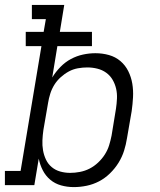

<svg xmlns="http://www.w3.org/2000/svg" viewBox="-33 -755 653 783"><path d="M268 8Q241 8 216 1Q191 -6 172 -22Q153 -38 141.5 -60.5Q130 -83 125 -108L107 0H-13V-58H51L136 -567H72V-625H145L154 -677H97V-735H229L211 -625H342V-567H201L180 -439Q194 -462 213.5 -482Q233 -502 256.5 -514.5Q280 -527 305.5 -532.5Q331 -538 356 -538Q385 -538 411.5 -530.5Q438 -523 458 -506Q478 -489 490 -465Q502 -441 506.5 -414Q511 -387 509.5 -358.5Q508 -330 504 -302L485 -192Q481 -166 473 -140.5Q465 -115 450.5 -91.5Q436 -68 415.5 -48Q395 -28 371 -15.5Q347 -3 320.5 2.5Q294 8 268 8ZM253 -50Q273 -50 293.5 -54Q314 -58 332.5 -67.5Q351 -77 367 -92Q383 -107 394.5 -125Q406 -143 412 -162.5Q418 -182 422 -202L440 -312Q443 -332 444 -353Q445 -374 440.5 -393.5Q436 -413 426 -430Q416 -447 400 -458.5Q384 -470 364 -475Q344 -480 323 -480Q323 -480 323 -480Q323 -480 323 -480Q304 -480 284.5 -476.5Q265 -473 247.5 -463.5Q230 -454 214.5 -440Q199 -426 188.5 -409Q178 -392 172 -373Q166 -354 163 -335L144 -225Q141 -204 140 -183Q139 -162 142.5 -142Q146 -122 154.5 -104Q163 -86 178 -73.5Q193 -61 212.5 -55.5Q232 -50 253 -50Z"/></svg>

Font: Iosevka Slab LtExObl
Style: Regular
Weight: 300
Width: 7
Italic angle: -9°
Monospace: yes
Designer: Belleve Invis
Foundry: Belleve Invis
Version: Version 11.1.0; ttfautohint (v1.8.3)